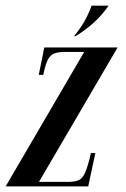

<svg xmlns="http://www.w3.org/2000/svg" viewBox="-86 -664 448 684"><path d="M183 -535H178Q203.5 -567.2 217 -591.9Q230.5 -616.5 240.2 -643.8H300.8Q277.2 -609.5 246.8 -582.2Q216.2 -555 183 -535ZM228.2 0H-65.8L214 -479H68.2L72 -495H333L52.8 -16H232ZM151.5 -495 147.8 -479Q122.5 -479 107.9 -473.8Q93.2 -468.5 84.4 -451.2Q75.5 -434 68.2 -397.2H52L72 -495ZM151.5 0 153.8 -16Q178.8 -16 193 -21.4Q207.2 -26.8 217.2 -48.8Q227.2 -70.8 237.8 -118.8H253.8L228.2 0Z"/></svg>

Font: Emberly Black
Style: Italic
Weight: 900
Italic angle: -12°
Designer: Rajesh Rajput
Foundry: Rajesh Rajput
Version: Version 1.000